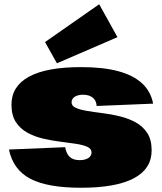

<svg xmlns="http://www.w3.org/2000/svg" viewBox="-20 -870 763 904"><path d="M361 14Q203 14 122.5 -28.5Q42 -71 22 -166L287 -177Q292 -146 308.5 -131Q325 -116 355 -116Q381 -116 396 -126Q411 -136 411 -152Q411 -170 390.5 -179Q370 -188 337 -193Q304 -198 263.5 -203Q223 -208 182.5 -217.5Q142 -227 108.5 -245.5Q75 -264 54.5 -295.5Q34 -327 34 -377Q34 -464 116.5 -509Q199 -554 362 -554Q465 -554 536 -535Q607 -516 648.5 -478Q690 -440 701 -382L435 -371Q434 -396 417 -410Q400 -424 371 -424Q347 -424 332 -414.5Q317 -405 317 -388Q317 -371 337.5 -362Q358 -353 391.5 -347.5Q425 -342 465 -337Q505 -332 545.5 -322Q586 -312 619.5 -293.5Q653 -275 673.5 -243.5Q694 -212 694 -162Q694 -75 610 -30.5Q526 14 361 14ZM533 -695 248 -572 192 -672 447 -850Z"/></svg>

Font: Pathway Extreme 28pt Black
Style: Regular
Weight: 900
Designer: Eduardo Rodriguez Tunni
Foundry: Eduardo Rodriguez Tunni
Version: Version 1.001;gftools[0.9.26]